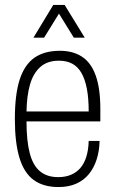

<svg xmlns="http://www.w3.org/2000/svg" viewBox="-20 -743 465 775"><path d="M216 12Q155 12 116 -16.5Q77 -45 58.5 -106Q40 -167 40 -263Q40 -362 59.5 -422Q79 -482 119 -510Q159 -538 222 -538Q274 -538 310.5 -514.5Q347 -491 366 -439Q385 -387 385 -303V-253H87Q87 -175 100 -125Q113 -75 141.5 -51.5Q170 -28 215 -28Q244 -28 266.5 -37.5Q289 -47 304.5 -65Q320 -83 328.5 -110.5Q337 -138 338 -174H382Q381 -133 370 -99Q359 -65 338.5 -40Q318 -15 287.5 -1.5Q257 12 216 12ZM87 -293H338Q338 -347 330.5 -385.5Q323 -424 308.5 -449Q294 -474 271.5 -486Q249 -498 218 -498Q171 -498 142.5 -472.5Q114 -447 101 -401.5Q88 -356 87 -293ZM115 -591 195 -723H241L322 -591H278L205 -709H231L158 -591Z"/></svg>

Font: Archivo Condensed Thin
Style: Regular
Weight: 250
Width: 3
Designer: Hector Gatti
Foundry: Omnibus-Type
Version: Version 2.001